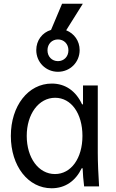

<svg xmlns="http://www.w3.org/2000/svg" viewBox="-20 -997 620 1027"><path d="M417 -97H422C423 -65 426 -34 430 0H510C506 -63 503 -129 503 -180V-540H424V-439H419C386 -510 330 -550 257 -550C131 -550 38 -431 38 -270C38 -108 131 10 256 10C329 10 384 -29 417 -97ZM421 -270C421 -150 360 -66 274 -66C186 -66 123 -153 123 -270C123 -387 187 -474 275 -474C361 -474 421 -390 421 -270ZM423 -977H312L253 -837C206 -823 174 -781 174 -729C174 -664 225 -613 290 -613C355 -613 406 -664 406 -729C406 -778 377 -818 334 -835ZM290 -670C258 -670 234 -694 234 -728C234 -762 258 -786 290 -786C322 -786 346 -762 346 -728C346 -694 322 -670 290 -670Z"/></svg>

Font: CommitMono-dimboump
Style: Regular
Weight: 400
Monospace: yes
Designer: Eigil Nikolajsen
Foundry: Eigil Nikolajsen
Version: Version 1.143